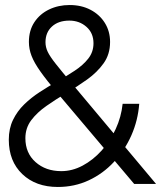

<svg xmlns="http://www.w3.org/2000/svg" viewBox="-20 -732 656 764"><path d="M210 12Q122.5 12 68.8 -39.2Q15 -90.5 15 -176Q15 -220.5 31.8 -255Q48.5 -289.5 76.2 -316.5Q104 -343.5 137.8 -365.5Q171.5 -387.5 206 -407Q244.5 -429 277.8 -451Q311 -473 331.5 -499.2Q352 -525.5 352 -560Q352 -600.5 324 -625.2Q296 -650 256 -650Q212.5 -650 186.8 -626.5Q161 -603 161 -564Q161 -544.5 169.8 -526Q178.5 -507.5 202 -477.8Q225.5 -448 270 -395L601 0H514L209 -361Q165.5 -412.5 140.8 -447.5Q116 -482.5 105.5 -509.8Q95 -537 95 -565Q95 -611 117 -644Q139 -677 175.8 -694.5Q212.5 -712 257 -712Q304 -712 340.2 -693Q376.5 -674 397.2 -640.8Q418 -607.5 418 -565Q418 -516 392.2 -480Q366.5 -444 326.5 -415.5Q286.5 -387 243 -361Q202 -336.5 164.8 -310.5Q127.5 -284.5 104.2 -253.5Q81 -222.5 81 -182Q81 -123 121.5 -87Q162 -51 224 -51Q267.5 -51 308.8 -73Q350 -95 384 -132.5Q418 -170 440.2 -218.2Q462.5 -266.5 468 -319H534Q529 -253 502.8 -193.5Q476.5 -134 433.2 -87.5Q390 -41 333.2 -14.5Q276.5 12 210 12Z"/></svg>

Font: Overpass Mono Light
Style: Regular
Weight: 300
Monospace: yes
Designer: Delve Withrington, Dave Bailey
Foundry: Delve Fonts LLC
Version: Version 4.000